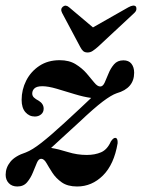

<svg xmlns="http://www.w3.org/2000/svg" viewBox="-24 -668 515 697"><path d="M126.5 -91.5Q116.5 -92.5 110 -77.2Q103.5 -62 95.5 -42Q87.5 -22 74.5 -6.5Q61.5 9 39 9Q19.5 9 8 -3Q-3.5 -15 -3.5 -33.5Q-3.5 -59.5 13.8 -80.8Q31 -102 69.5 -114.5Q93 -123.5 126.5 -149.8Q160 -176 210 -222Q241.5 -251 266.2 -274Q291 -297 307 -312.5Q280.5 -316 247 -326.2Q213.5 -336.5 182 -345.8Q150.5 -355 130 -355Q109.5 -355 101.2 -347.2Q93 -339.5 93 -328.5Q93 -320 99.2 -314Q105.5 -308 117 -302Q134.5 -291 134.5 -273.5Q134.5 -260.5 125.2 -252.8Q116 -245 102.5 -245Q82 -245 68.2 -260.8Q54.5 -276.5 54.5 -305.5Q54.5 -342.5 71.2 -375.5Q88 -408.5 119 -429Q150 -449.5 192.5 -449.5Q227 -449.5 250.5 -435Q274 -420.5 290.2 -401.8Q306.5 -383 318 -368.5Q329.5 -354 340 -354Q349.5 -354 356 -368.2Q362.5 -382.5 370 -401.2Q377.5 -420 390 -434.5Q402.5 -449 424 -449Q443.5 -449 453.2 -436.5Q463 -424 463 -404Q463 -347.5 399.5 -329.5Q380.5 -323 349.2 -299.5Q318 -276 264 -225Q230 -193.5 204.5 -170.5Q179 -147.5 161.5 -131Q187.5 -127 221.8 -116.2Q256 -105.5 291 -105.5Q320.5 -105.5 343 -115.2Q365.5 -125 378.5 -154.5Q387.5 -168 394.5 -167.5Q404 -167 403 -148Q390 -71 349.8 -31Q309.5 9 256 9Q221.5 9 200.2 -6Q179 -21 166.2 -40.8Q153.5 -60.5 144.8 -75.8Q136 -91 126.5 -91.5ZM331.5 -498Q320.5 -488.5 312.2 -483Q304 -477.5 294 -477.5Q283.5 -477.5 277.8 -482.8Q272 -488 267 -498L201.5 -621Q194 -635.5 204.5 -644Q215 -652 227 -641.5L313.5 -568.5L442 -641.5Q462 -652.5 469.5 -644Q472 -640 471 -633.2Q470 -626.5 462 -619.5Z"/></svg>

Font: Fraunces 144pt Soft SemiBold
Style: Italic
Weight: 600
Italic angle: -16°
Version: Version 1.000;[b76b70a41]